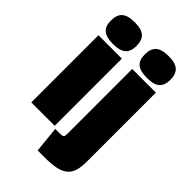

<svg xmlns="http://www.w3.org/2000/svg" viewBox="-239 -730 958 958"><g transform="rotate(45 240.0 -250.5)"><path d="M439 -474H272V-15C272 4 269 9 246 9H212L226 147H276C402 147 439 115 439 12ZM199 0V-474H34V0ZM26 -570C26 -518 51 -494 117 -494C181 -494 206 -519 206 -570C206 -623 181 -648 117 -648C51 -648 26 -623 26 -570ZM265 -570C265 -518 290 -494 356 -494C420 -494 445 -519 445 -570C445 -623 420 -648 356 -648C290 -648 265 -623 265 -570Z"/></g></svg>

Font: Passion One
Style: Regular
Weight: 400
Designer: Alejandro Lo Celso
Foundry: Fontstage
Version: Version 1.001